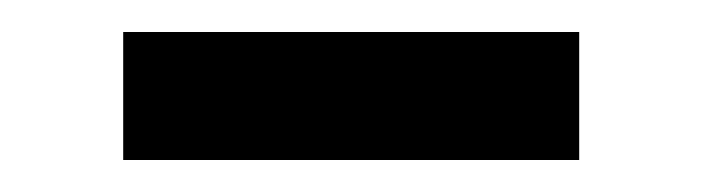

<svg xmlns="http://www.w3.org/2000/svg" viewBox="-20 -321 439 120"><path d="M342 -221H57V-301H342Z"/></svg>

Font: Anek Malayalam Medium
Style: Regular
Weight: 500
Designer: Maithili Shingre (Malayalam) & Yesha Goshar (Latin)
Foundry: Ek Type
Version: Version 1.003